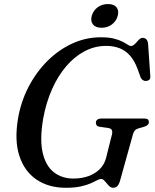

<svg xmlns="http://www.w3.org/2000/svg" viewBox="-20 -894 747 928"><path d="M467.5 -713.8Q505.3 -713.8 530.6 -707.4Q556 -701 571.8 -692.7Q587.6 -684.4 597.2 -678Q606.8 -671.6 613.1 -671.6Q620.5 -671.6 627.6 -677.5Q634.7 -683.4 641.4 -691.3Q648.1 -699.3 654.9 -705.2Q661.7 -711.1 668.8 -711.1Q680 -711.1 687 -704.2Q693.9 -697.4 695.7 -682.5L706.5 -525.8Q707.5 -513.9 701.4 -508.4Q695.2 -503 686.1 -502.6Q677.3 -502 670.2 -506.9Q663.1 -511.8 659.6 -520.1L645.6 -558.8Q630.6 -600.1 608.6 -625Q586.6 -649.9 557.8 -661Q529 -672.2 493.1 -672.2Q438 -672.2 389 -646.4Q340 -620.6 299.8 -573.5Q259.6 -526.4 231.2 -462.2Q202.8 -398.1 188.9 -321.7Q171.4 -220.7 186.2 -156.4Q201 -92.1 240.2 -61.6Q279.3 -31 334.5 -31Q374.7 -31 407.3 -42.7Q439.8 -54.3 461.9 -76.4Q484.1 -98.4 492.4 -129.6L519.9 -239.3Q524.7 -255.3 520.8 -264.5Q516.9 -273.7 502 -275.4L461.4 -281.2Q451.6 -282.8 447.5 -288.1Q443.4 -293.3 443.4 -300.4Q443.4 -310.7 450.9 -316Q458.5 -321.2 472.2 -321.2H675.6Q690 -321.2 694.9 -316.5Q699.8 -311.7 699.5 -302.8Q699.2 -295.1 692.8 -289.5Q686.4 -283.8 674.9 -280.9L652.1 -274.3Q639.5 -271.3 633.1 -264.8Q626.6 -258.2 623.3 -247.2L559.3 -17.3Q553.6 0 546 6.8Q538.4 13.6 525.4 13.6Q518.7 13.6 512.8 9.3Q506.9 5 501.5 -1.3Q496 -7.6 490.6 -14.1Q485.1 -20.7 479.8 -25Q474.5 -29.3 468.8 -29.3Q461.4 -29.3 449.5 -22.8Q437.6 -16.4 418.3 -7.8Q399.1 0.7 370 7.1Q340.9 13.6 299 13.6Q214.9 13.6 156.3 -26.2Q97.8 -66 73.5 -140.8Q49.3 -215.5 67 -320.4Q80.8 -402 117.6 -473.3Q154.5 -544.5 208.4 -598.6Q262.4 -652.7 328.6 -683.3Q394.8 -713.8 467.5 -713.8ZM470.8 -759.8Q442.1 -759.8 429.3 -775.8Q416.6 -791.8 423.3 -817.2Q430.3 -842.5 451.6 -858.5Q472.9 -874.4 501.9 -874.4Q530.8 -874.4 543.4 -858.5Q555.9 -842.5 548.9 -817.2Q542.1 -792 520.9 -775.9Q499.7 -759.8 470.8 -759.8Z"/></svg>

Font: Fraunces
Style: Italic
Weight: 900
Italic angle: -16°
Version: Version 1.000;[0bf87f6ff]